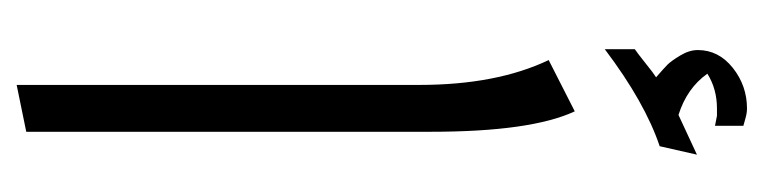

<svg xmlns="http://www.w3.org/2000/svg" viewBox="-368 -550 930 234"><g transform="rotate(90 97.0 -433.0)"><path d="M140.6 -492.7V0L83.5 11.7V-479Q83.5 -573.2 53.2 -636.7L115.7 -668.5Q140.6 -615.2 140.6 -492.7ZM41 -818.4Q41 -843.8 62.7 -861.1Q84.5 -878.4 112.3 -878.4Q117.7 -878.4 124.3 -876.5Q130.9 -874.5 133.3 -874V-839.4L121.1 -841.8H112.3Q88.4 -841.8 69.8 -830.1Q87.4 -805.2 120.1 -794.9L168.5 -817.4L158.2 -772Q104.5 -753.9 40 -705.1V-741.7Q44.4 -744.6 56.9 -754.6Q69.3 -764.6 74.2 -767.6Q63.5 -776.9 58.8 -781.5Q54.2 -786.1 47.6 -797.1Q41 -808.1 41 -818.4Z"/></g></svg>

Font: VizhehAzad
Style: Regular
Weight: 400
Designer: damoon khanjanzadeh
Foundry: http://font-store.ir
Version: Version:0.0.3;RFB:1.2.5;Building:2016-04-04 21:25:54.909891